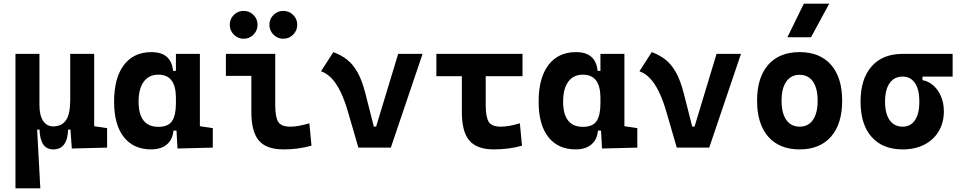

<svg xmlns="http://www.w3.org/2000/svg" viewBox="-20 -815 5313 1060"><path d="M273.9 9.8Q201.7 9.8 198.2 -99.6H166.5L65.4 -175.8V-517.6H197.8V-234.4Q197.8 -178.2 218 -147.7Q238.3 -117.2 273.9 -117.2Q320.3 -117.2 344 -150.9Q367.7 -184.6 367.7 -263.7L390.1 -99.6H356Q354 -44.9 333.7 -17.6Q313.5 9.8 273.9 9.8ZM65.4 224.6V-210L184.1 -115.7L202.6 224.6ZM376.5 4.9 367.7 -119.1V-234.4H500V-118.2L571.3 -107.4V0ZM367.7 -146.5V-517.6H500V-175.8Z M814.5 9.8Q717.3 9.8 663.6 -58.3Q609.9 -126.5 609.9 -253.9Q609.9 -384.3 663.8 -455.8Q717.8 -527.3 816.4 -527.3Q870.6 -527.3 900.4 -501.7Q930.2 -476.1 935.5 -423.8H981.4L951.2 -274.9Q951.2 -338.9 927 -370.8Q902.8 -402.8 854 -402.8Q802.2 -402.8 773.7 -364Q745.1 -325.2 745.1 -253.9Q745.1 -114.7 855 -114.7Q908.7 -114.7 929.9 -146.7Q951.2 -178.7 951.2 -242.7V-267.1L986.3 -93.8H937.5Q934.6 -59.6 918.5 -36.4Q902.3 -13.2 876 -1.7Q849.6 9.8 814.5 9.8ZM960 4.9 951.2 -151.9V-254.4H1083.5V-118.2L1154.8 -107.4V0ZM951.2 -211.4V-517.6H1083.5V-212.4Z M1544.9 9.8Q1450.7 9.8 1409.2 -39.1Q1367.7 -87.9 1367.7 -195.3V-517.6H1499.5V-232.9Q1499.5 -171.4 1515.1 -143.6Q1530.8 -115.7 1584 -115.7Q1625 -115.7 1688 -134.3L1699.7 -10.7Q1659.7 0 1623.3 4.9Q1586.9 9.8 1544.9 9.8ZM1227.1 -396V-517.6H1390.6V-396ZM1543.7 -601.1Q1512.4 -601.1 1489.8 -623.8Q1467.3 -646.6 1467.3 -678.2Q1467.3 -710.4 1489.8 -732.7Q1512.4 -754.9 1543.7 -754.9Q1575.7 -754.9 1598.4 -732.6Q1621.1 -710.3 1621.1 -678.2Q1621.1 -646.6 1598.4 -623.8Q1575.7 -601.1 1543.7 -601.1ZM1325 -601.1Q1293.5 -601.1 1271 -623.8Q1248.5 -646.6 1248.5 -678.2Q1248.5 -710.4 1271.1 -732.7Q1293.6 -754.9 1325 -754.9Q1356.9 -754.9 1379.4 -732.6Q1401.9 -710.3 1401.9 -678.2Q1401.9 -646.6 1379.5 -623.8Q1357.1 -601.1 1325 -601.1Z M1958.5 0 2040 -116.2H2056.6L2178.2 -517.6H2313L2137.7 0ZM1958.5 0 1903.3 -190.4Q1883.3 -260.7 1860.1 -308.1Q1836.9 -355.5 1810.1 -383.3Q1783.2 -411.1 1752.4 -421.4L1820.3 -527.3Q1862.8 -511.7 1895.8 -486.1Q1928.7 -460.4 1953.9 -415.8Q1979 -371.1 1997.6 -297.9L2063.5 -38.6Z M2707 9.8Q2612.8 9.8 2571.3 -39.1Q2529.8 -87.9 2529.8 -195.3V-517.6H2661.6V-232.9Q2661.6 -171.4 2677.3 -143.6Q2693 -115.7 2746.1 -115.7Q2766.1 -115.7 2793.2 -120.4Q2820.3 -125 2850.1 -134.3L2861.8 -10.7Q2824.2 0 2785.4 4.9Q2746.6 9.8 2707 9.8ZM2389.2 -394.5V-517.6H2864.7V-394.5Z M3158.2 9.8Q3061 9.8 3007.3 -58.3Q2953.6 -126.5 2953.6 -253.9Q2953.6 -384.3 3007.6 -455.8Q3061.5 -527.3 3160.2 -527.3Q3214.4 -527.3 3244.1 -501.7Q3273.9 -476.1 3279.3 -423.8H3325.2L3294.9 -274.9Q3294.9 -338.9 3270.8 -370.8Q3246.6 -402.8 3197.8 -402.8Q3146 -402.8 3117.4 -364Q3088.9 -325.2 3088.9 -253.9Q3088.9 -114.7 3198.7 -114.7Q3252.4 -114.7 3273.7 -146.7Q3294.9 -178.7 3294.9 -242.7V-267.1L3330.1 -93.8H3281.2Q3278.3 -59.6 3262.2 -36.4Q3246.1 -13.2 3219.7 -1.7Q3193.4 9.8 3158.2 9.8ZM3303.7 4.9 3294.9 -151.9V-254.4H3427.2V-118.2L3498.5 -107.4V0ZM3294.9 -211.4V-517.6H3427.2V-212.4Z M3716.3 0 3797.9 -116.2H3814.5L3936 -517.6H4070.8L3895.5 0ZM3716.3 0 3661.1 -190.4Q3641.1 -260.7 3617.9 -308.1Q3594.7 -355.5 3567.9 -383.3Q3541 -411.1 3510.3 -421.4L3578.1 -527.3Q3620.6 -511.7 3653.6 -486.1Q3686.5 -460.4 3711.7 -415.8Q3736.8 -371.1 3755.4 -297.9L3821.3 -38.6Z M4394.5 9.8Q4282.7 9.8 4221.2 -60.5Q4159.7 -130.9 4159.7 -258.8Q4159.7 -387.2 4221.2 -457.3Q4282.7 -527.3 4394.5 -527.3Q4506.4 -527.3 4567.9 -457.3Q4629.4 -387.2 4629.4 -258.8Q4629.4 -130.9 4567.9 -60.5Q4506.4 9.8 4394.5 9.8ZM4394.8 -115.7Q4442.4 -115.7 4468.3 -153.1Q4494.1 -190.5 4494.1 -258.9Q4494.1 -327.6 4468.2 -364.7Q4442.3 -401.9 4394.5 -401.9Q4347.2 -401.9 4321 -364.7Q4294.9 -327.5 4294.9 -258.8Q4294.9 -190.4 4321 -153.1Q4347.2 -115.7 4394.8 -115.7ZM4327.1 -609.4 4418 -794.9H4558.1L4457.5 -609.4Z M4963.4 9.8Q4853 9.8 4792 -59.1Q4731 -127.9 4731 -253.9Q4731 -379.4 4792 -448.5Q4853 -517.6 4963.4 -517.6L5072.8 -486.8V-372.6Q5106.4 -366.7 5133.3 -342.8Q5160.2 -318.8 5175.5 -282Q5190.9 -245.1 5190.9 -201.2Q5190.9 -137.7 5162.6 -90.3Q5134.3 -43 5083.3 -16.6Q5032.2 9.8 4963.4 9.8ZM4963.4 -115.7Q5007.3 -115.7 5031.5 -151.6Q5055.7 -187.5 5055.7 -253.9Q5055.7 -320.3 5031.5 -356.2Q5007.3 -392.1 4963.4 -392.1Q4917 -392.1 4891.6 -356.2Q4866.2 -320.3 4866.2 -253.9Q4866.2 -187.5 4891.6 -151.6Q4917 -115.7 4963.4 -115.7ZM4963.4 -392.1V-517.6H5239.3V-392.1Z"/></svg>

Font: Cascadia Code
Style: Regular
Weight: 400
Monospace: yes
Designer: Aaron Bell
Foundry: Saja Typeworks
Version: Version 2106.017